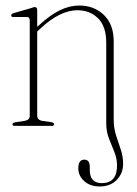

<svg xmlns="http://www.w3.org/2000/svg" viewBox="-20 -455 496 694"><path d="M364 -9.5V-300.5Q364 -359.5 334.5 -388.8Q305 -418 259.5 -418Q229.5 -418 196 -402Q162.5 -386 125 -351L114.5 -341V-37Q114.5 -21 133.5 -18L165 -13.5Q175.5 -11.5 175.5 -6Q175.5 0 166.5 0H33.5Q25 0 25 -6Q25 -11 35 -13L68.5 -18Q87.5 -21 87.5 -36.5V-381Q87.5 -394 76 -393.5H29Q20.5 -393 20.5 -399.5Q20.5 -404.5 29 -407.5L90 -425Q94 -426 98.2 -427.8Q102.5 -429.5 105 -429.5Q114.5 -429.5 114.5 -418.5V-358L118 -361Q160.5 -400.5 196 -417.8Q231.5 -435 266.5 -435Q320 -435 355.5 -401Q391 -367 391 -305V-21.5Q391 8 399.5 34.2Q408 60.5 416.5 85.5Q425 110.5 425 137Q425 172 401.8 195.5Q378.5 219 340.5 219Q305.5 219 284.2 199.5Q263 180 263 153.5Q263 122 285 122Q304.5 122 304.5 148.5V159.5Q304.5 207 348.5 207Q403 206.5 403 143.5Q403 117.5 393.2 94Q383.5 70.5 373.8 45.5Q364 20.5 364 -9.5Z"/></svg>

Font: Fraunces 144pt Soft Thin
Style: Regular
Weight: 100
Version: Version 1.000;[0bf87f6ff]